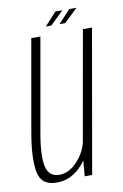

<svg xmlns="http://www.w3.org/2000/svg" viewBox="-81 -735 505 788"><g transform="rotate(-10 172.0 -341.0)"><path d="M208 0H239L343.5 -596H305.5L215 -84ZM128.5 -596.5H90.5L23.5 -215.5Q5 -111 15.8 -52.8Q26.5 5.5 90.5 5.5Q148 5.5 190.2 -37.2Q232.5 -80 242 -131.5L227.5 -152Q219.5 -102.5 184 -63.2Q148.5 -24 107 -24Q63.5 -24 53.2 -69.8Q43 -115.5 61 -213.5ZM214.5 -633H238L295 -687H265ZM157.5 -633H180.5L236 -687H207Z"/></g></svg>

Font: Anybody Condensed ExtraLight
Style: Italic
Weight: 250
Width: 3
Italic angle: -10°
Version: Version 1.113;gftools[0.9.25]